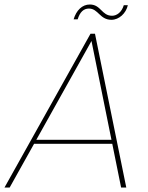

<svg xmlns="http://www.w3.org/2000/svg" viewBox="-38 -833 659 853"><path d="M364 -683 -18 0H5L378 -668H365L500 0H523L384 -683ZM104 -194H471L467 -212H113ZM289 -747H307C317 -780 334 -795 357 -795C399 -795 405 -745 457 -745C491 -745 522 -774 530 -810H512C503 -779 481 -763 460 -763C413 -763 411 -813 361 -813C327 -813 301 -787 289 -747Z"/></svg>

Font: Poppins Devanagari Thin
Style: Italic
Weight: 100
Italic angle: -10°
Designer: Ninad Kale (Devanagari), Jonny Pinhorn (Latin)
Foundry: Indian Type Foundry
Version: 4.005